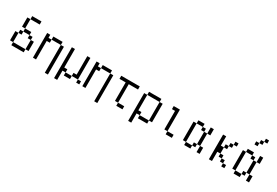

<svg xmlns="http://www.w3.org/2000/svg" viewBox="73 -2026 4854 3367"><g transform="rotate(30 2500.0 -343.0)"><path d="M375 -562.5H187.5V-625H375ZM62.5 -250H125V-62.5H62.5ZM125 -62.5H375V0H125ZM125 -312.5H187.5V-250H125ZM125 -562.5H187.5V-375H125ZM187.5 -375H312.5V-312.5H187.5ZM312.5 -312.5H375V-250H312.5ZM375 -250H437.5V-62.5H375Z M625 -437.5H687.5V-375H625V0H562.5V-500H625ZM687.5 -500H875V-437.5H687.5ZM875 -437.5H937.5V125H875Z M1125 -125H1187.5V-62.5H1125V125H1062.5V-500H1125ZM1187.5 -62.5H1312.5V0H1187.5ZM1312.5 -125H1375V-500H1437.5V-62.5H1312.5ZM1437.5 -62.5H1500V0H1437.5Z M1625 -437.5H1687.5V-375H1625V0H1562.5V-500H1625ZM1687.5 -500H1875V-437.5H1687.5ZM1875 -437.5H1937.5V125H1875Z M2437.5 -437.5H2250V-62.5H2187.5V-437.5H2062.5V-500H2437.5ZM2250 -62.5H2375V0H2250Z M2875 -437.5H2625V-500H2875ZM2562.5 -437.5H2625V-125H2687.5V-62.5H2625V125H2562.5ZM2687.5 -62.5H2875V0H2687.5ZM2875 -437.5H2937.5V-62.5H2875Z M3250 -62.5H3187.5V-437.5H3125V-500H3250ZM3250 -62.5H3375V0H3250Z M3750 -437.5H3625V-500H3750ZM3562.5 -437.5H3625V-62.5H3562.5ZM3625 -62.5H3750V0H3625ZM3750 -125H3812.5V-62.5H3750ZM3750 -437.5H3812.5V-375H3750ZM3812.5 -375H3875V-125H3812.5ZM3875 -125H3937.5V0H3875ZM3875 -500H3937.5V-375H3875Z M4187.5 -312.5H4250V-187.5H4187.5V0H4125V-500H4187.5ZM4250 -187.5H4312.5V-125H4250ZM4250 -375H4312.5V-312.5H4250ZM4312.5 -125H4375V-62.5H4312.5ZM4312.5 -437.5H4375V-375H4312.5ZM4375 -62.5H4437.5V0H4375ZM4375 -500H4437.5V-437.5H4375Z M4875 -750H4812.5V-812.5H4875ZM4562.5 -437.5H4625V-62.5H4562.5ZM4625 -62.5H4750V0H4625ZM4625 -500H4750V-437.5H4625ZM4687.5 -687.5H4750V-625H4687.5ZM4750 -125H4812.5V-62.5H4750ZM4750 -437.5H4812.5V-375H4750ZM4750 -750H4812.5V-687.5H4750ZM4812.5 -375H4875V-125H4812.5ZM4875 -125H4937.5V0H4875ZM4875 -500H4937.5V-375H4875Z"/></g></svg>

Font: 寒蝉点阵体 16px
Style: Regular
Weight: 400
Designer: Designed by Warren2060
Foundry: ChillType
Version: Version 1.000